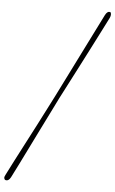

<svg xmlns="http://www.w3.org/2000/svg" viewBox="-97 -831 627 1047"><g transform="rotate(5 217.0 -307.0)"><path d="M227.5 -297Q212 -265.5 189.2 -219.5Q166.5 -173.5 140.2 -120.8Q114 -68 88.2 -15.5Q62.5 37 40 82Q17.5 127 2.5 156.5Q-9.5 178.5 -26 174Q-32 172 -33.5 164.5Q-35 157 -29 146.5Q-11.5 111.5 12.8 64.5Q37 17.5 64.2 -34.5Q91.5 -86.5 117.8 -137.5Q144 -188.5 166.5 -232.5Q189 -276.5 204 -306Q219 -336 241.5 -381Q264 -426 290 -478.2Q316 -530.5 342.8 -584Q369.5 -637.5 393.5 -685.5Q417.5 -733.5 435 -768.5Q447.5 -793.5 463.5 -788Q467.5 -786.5 468 -777Q468.5 -767.5 463.5 -757Q447.5 -725.5 424.2 -679.5Q401 -633.5 374 -581Q347 -528.5 319.8 -475.5Q292.5 -422.5 268.5 -376.2Q244.5 -330 227.5 -297Z"/></g></svg>

Font: Fraunces 72pt SuperSoft Thin
Style: Italic
Weight: 100
Italic angle: -16°
Version: Version 1.000;[b76b70a41]